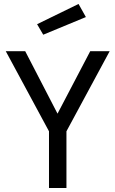

<svg xmlns="http://www.w3.org/2000/svg" viewBox="-20 -948 582 968"><path d="M227 0V-286L9 -690H107L270 -375L435 -690H533L315 -286V0ZM198 -773 167 -826 376 -928 413 -862Z"/></svg>

Font: Cairo Medium
Style: Regular
Weight: 500
Designer: Mohamed Gaber, Accademia di Belle Arti di Urbino
Foundry: Kief Type Foundry, Accademia di Belle Arti di Urbino
Version: Version 3.117